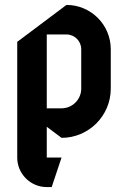

<svg xmlns="http://www.w3.org/2000/svg" viewBox="-20 -540 520 780"><path d="M170 -100V-400H250C283.1 -400 310 -373.1 310 -340V-180C310 -135.8 274.2 -100 230 -100ZM50 -370V100C50 166.2 103.8 220 170 220H190L230 100H170V-25L230 20C340.4 20 430 -69.6 430 -180V-340C430 -439.4 349.4 -520 250 -520Z"/></svg>

Font: Abibas
Style: Medium
Weight: 500
Version: Version 0.3